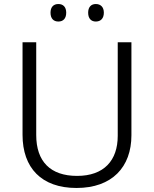

<svg xmlns="http://www.w3.org/2000/svg" viewBox="-20 -924 765 954"><path d="M231 -861C231 -832 246 -817 270 -817C294 -817 309 -832 309 -861C309 -889 294 -904 270 -904C246 -904 231 -889 231 -861ZM418 -861C418 -832 433 -817 456 -817C480 -817 496 -832 496 -861C496 -889 480 -904 456 -904C433 -904 418 -889 418 -861ZM633 -252V-714H565V-249C565 -127 497 -50 363 -50C230 -50 160 -122 160 -253V-714H92V-254C92 -90 186 10 360 10C537 10 633 -94 633 -252Z"/></svg>

Font: Noto Sans Thaana Light
Style: Regular
Weight: 300
Designer: David Williams
Foundry: Google Inc.
Version: Version 3.001